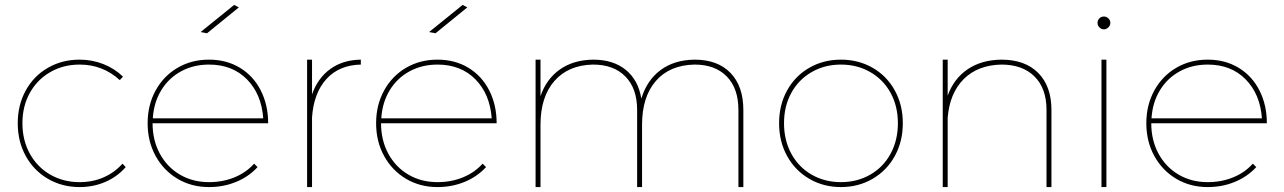

<svg xmlns="http://www.w3.org/2000/svg" viewBox="-20 -759 5208 779"><path d="M303 -497Q237 -497 184 -466.5Q131 -436 101 -382Q71 -328 71 -259Q71 -190 101 -135.5Q131 -81 184 -50.5Q237 -20 303 -20Q356 -20 400.5 -39.5Q445 -59 477 -95L490 -81Q456 -42 407.5 -21Q359 0 303 0Q232 0 174.5 -33.5Q117 -67 84.5 -126Q52 -185 52 -259Q52 -333 84.5 -392Q117 -451 174.5 -484Q232 -517 303 -517Q354 -517 399.5 -499Q445 -481 479 -448L466 -434Q397 -497 303 -497Z M1011 -95 1025 -81Q989 -42 938 -21Q887 0 828 0Q757 0 700.5 -33.5Q644 -67 611.5 -126Q579 -185 579 -259Q579 -333 611.5 -392Q644 -451 700.5 -484Q757 -517 828 -517Q899 -517 953.5 -484Q1008 -451 1038 -392Q1068 -333 1068 -259H599Q599 -190 628.5 -135.5Q658 -81 710 -50.5Q762 -20 828 -20Q884 -20 931.5 -39.5Q979 -59 1011 -95ZM600 -279H1048Q1041 -377 982 -437Q923 -497 828 -497Q765 -497 714.5 -469.5Q664 -442 634 -392.5Q604 -343 600 -279ZM930 -739 949 -729 820 -624 794 -629Z M1444 -517V-497Q1356 -495 1304.5 -438.5Q1253 -382 1246 -283V0H1226V-517H1246V-376Q1269 -442 1320 -479Q1371 -516 1444 -517Z M1938 -95 1952 -81Q1916 -42 1865 -21Q1814 0 1755 0Q1684 0 1627.5 -33.5Q1571 -67 1538.5 -126Q1506 -185 1506 -259Q1506 -333 1538.5 -392Q1571 -451 1627.5 -484Q1684 -517 1755 -517Q1826 -517 1880.5 -484Q1935 -451 1965 -392Q1995 -333 1995 -259H1526Q1526 -190 1555.5 -135.5Q1585 -81 1637 -50.5Q1689 -20 1755 -20Q1811 -20 1858.5 -39.5Q1906 -59 1938 -95ZM1527 -279H1975Q1968 -377 1909 -437Q1850 -497 1755 -497Q1692 -497 1641.5 -469.5Q1591 -442 1561 -392.5Q1531 -343 1527 -279ZM1857 -739 1876 -729 1747 -624 1721 -629Z M2996 -313V0H2976V-313Q2976 -400 2929 -448.5Q2882 -497 2798 -497Q2697 -495 2641 -430.5Q2585 -366 2585 -253V0H2565V-313Q2565 -400 2517.5 -448.5Q2470 -497 2386 -497Q2286 -495 2229.5 -430.5Q2173 -366 2173 -253V0H2153V-517H2173V-369Q2197 -439 2252 -477.5Q2307 -516 2387 -517Q2468 -517 2519 -475.5Q2570 -434 2582 -359Q2605 -434 2660.5 -475Q2716 -516 2798 -517Q2892 -517 2944 -463Q2996 -409 2996 -313Z M3643 -259Q3643 -185 3610.5 -126Q3578 -67 3520.5 -33.5Q3463 0 3392 0Q3321 0 3263.5 -33.5Q3206 -67 3173.5 -126Q3141 -185 3141 -259Q3141 -333 3173.5 -392Q3206 -451 3263.5 -484Q3321 -517 3392 -517Q3463 -517 3520.5 -484Q3578 -451 3610.5 -392Q3643 -333 3643 -259ZM3161 -259Q3161 -190 3190.5 -135.5Q3220 -81 3273 -50.5Q3326 -20 3392 -20Q3458 -20 3511 -50.5Q3564 -81 3593.5 -135.5Q3623 -190 3623 -259Q3623 -328 3593.5 -382Q3564 -436 3511 -466.5Q3458 -497 3392 -497Q3326 -497 3273 -466.5Q3220 -436 3190.5 -382Q3161 -328 3161 -259Z M4246 -313V0H4226V-313Q4226 -400 4177.5 -448.5Q4129 -497 4043 -497Q3947 -495 3890 -438Q3833 -381 3825 -281V0H3805V-517H3825V-371Q3850 -440 3906 -478Q3962 -516 4043 -517Q4139 -517 4192.5 -463Q4246 -409 4246 -313Z M4449 -517H4469V0H4449ZM4485 -666Q4485 -656 4477 -648Q4469 -640 4459 -640Q4448 -640 4440.5 -648Q4433 -656 4433 -666Q4433 -677 4440.5 -684.5Q4448 -692 4459 -692Q4469 -692 4477 -684.5Q4485 -677 4485 -666Z M5063 -95 5077 -81Q5041 -42 4990 -21Q4939 0 4880 0Q4809 0 4752.5 -33.5Q4696 -67 4663.5 -126Q4631 -185 4631 -259Q4631 -333 4663.5 -392Q4696 -451 4752.5 -484Q4809 -517 4880 -517Q4951 -517 5005.5 -484Q5060 -451 5090 -392Q5120 -333 5120 -259H4651Q4651 -190 4680.5 -135.5Q4710 -81 4762 -50.5Q4814 -20 4880 -20Q4936 -20 4983.5 -39.5Q5031 -59 5063 -95ZM4652 -279H5100Q5093 -377 5034 -437Q4975 -497 4880 -497Q4817 -497 4766.5 -469.5Q4716 -442 4686 -392.5Q4656 -343 4652 -279Z"/></svg>

Font: Gontserrat Thin
Style: Regular
Weight: 250
Designer: Julieta Ulanovsky
Foundry: Julieta Ulanovsky
Version: Version 6.001